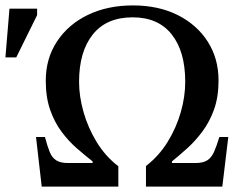

<svg xmlns="http://www.w3.org/2000/svg" viewBox="-32 -689 902 709"><path d="M405 0H122L101 -183H134Q143 -149 151.5 -128Q160 -107 175.5 -97Q191 -87 219 -87H310V-93Q282 -115 251.5 -141.5Q221 -168 195 -203Q169 -238 153 -284Q137 -330 137 -391Q137 -473 178.5 -536Q220 -599 292.5 -634Q365 -669 459 -669Q553 -669 624 -633.5Q695 -598 735 -535.5Q775 -473 775 -392Q775 -331 758.5 -285Q742 -239 715.5 -203.5Q689 -168 659.5 -141.5Q630 -115 603 -93V-87H689Q718 -87 733.5 -97Q749 -107 758.5 -128.5Q768 -150 778 -183H811L789 0H507V-76Q555 -113 587 -165Q619 -217 635.5 -274.5Q652 -332 652 -387Q652 -499 602 -562Q552 -625 458 -625Q361 -625 310.5 -561.5Q260 -498 260 -387Q260 -333 276.5 -275Q293 -217 325 -164.5Q357 -112 405 -75ZM28 -477H-12L3 -657H105V-633Z"/></svg>

Font: STIX Two Text Medium
Style: Regular
Weight: 500
Designer: Ross Mills, John Hudson & Paul Hanslow, Tiro Typeworks Ltd; with prior portions MicroPress Inc., and Coen Hoffman.
Foundry: Tiro Typeworks Ltd
Version: Version 2.13 b171